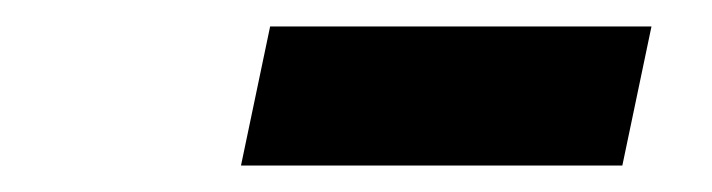

<svg xmlns="http://www.w3.org/2000/svg" viewBox="-20 -734 538 145"><path d="M162 -609 184 -714H472L450 -609Z"/></svg>

Font: Radio Canada Big SemiBold
Style: Italic
Weight: 600
Italic angle: -12°
Designer: Étienne Aubert Bonn
Foundry: Coppers and Brasses
Version: Version 1.001